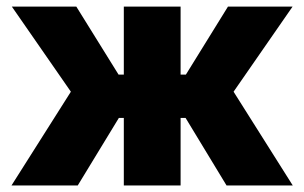

<svg xmlns="http://www.w3.org/2000/svg" viewBox="-20 -566 929 586"><path d="M15.1 0 196.3 -286.1 16.1 -545.9H212.9L341.8 -338.4H357.9V-545.9H531.2V-338.4H547.4L675.8 -545.9H873L692.9 -286.1L873.5 0H671.4L546.4 -206.1H531.2V0H357.9V-206.1H342.8L217.3 0Z"/></svg>

Font: Inter Extra Bold
Style: Regular
Weight: 800
Designer: Rasmus Andersson
Foundry: rsms
Version: Version 4.000;git-3c8e0fc